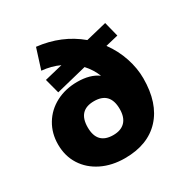

<svg xmlns="http://www.w3.org/2000/svg" viewBox="-168 -848 944 987"><g transform="rotate(-30 304.0 -354.5)"><path d="M579 -301Q579 -154 504 -73Q429 8 293 8Q216 8 156 -21.5Q96 -51 62.5 -103.5Q29 -156 29 -225Q29 -291 60.5 -343.5Q92 -396 148 -425.5Q204 -455 275 -455Q351 -455 397 -421Q379 -466 346 -502L164 -457L141 -544L248 -570Q200 -592 144 -597L182 -717Q325 -701 428 -615L551 -645L573 -558L498 -540Q538 -485 558.5 -423Q579 -361 579 -301ZM395 -225Q395 -326 300 -326Q205 -326 205 -225Q205 -125 300 -125Q346 -125 370.5 -150.5Q395 -176 395 -225Z"/></g></svg>

Font: wassup Sans
Style: Black
Weight: 900
Version: Version 2.001